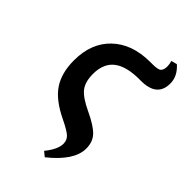

<svg xmlns="http://www.w3.org/2000/svg" viewBox="-255 -712 1033 1033"><g transform="rotate(45 262.0 -195.5)"><path d="M299.8 232.9 272.9 210.9Q319.8 152.8 319.8 110.8Q319.8 82.5 300.8 64.9Q281.7 47.4 225.1 20Q124 -28.3 83 -90.1Q42 -151.9 42 -247.1Q42 -377.9 121.3 -453.9Q200.7 -529.8 335 -530.8Q357.4 -530.8 368.7 -531.2Q379.9 -531.7 392.1 -534.2Q404.3 -536.6 409.2 -541.7Q414.1 -546.9 417.5 -555.9Q420.9 -564.9 420.9 -579.1Q420.9 -596.7 415 -615.2L448.2 -624Q498.5 -579.1 497.1 -522.9Q495.6 -422.4 372.1 -423.8Q268.6 -425.3 217.3 -387.2Q166 -349.1 166 -267.1Q166 -206.1 192.9 -172.9Q219.7 -139.6 292 -106Q365.7 -71.3 395.3 -39.8Q424.8 -8.3 424.8 42Q424.8 133.3 299.8 232.9Z"/></g></svg>

Font: Literata SemiBold
Style: Italic
Weight: 650
Italic angle: -2.39999°
Designer: Latin by Veronika Burian and Jose Scaglione. Greek by Irene Vlachou. Cyrillic by Vera Evstafieva
Foundry: TypeTogether
Version: Version 3.021